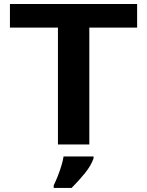

<svg xmlns="http://www.w3.org/2000/svg" viewBox="-20 -717 730 953"><path d="M423.3 -580.1V0H267.6V-580.1H29.3V-697.3H660.6V-580.1ZM444.3 59.6V69.3Q432.1 104.5 402.3 141.6Q372.6 178.7 335.4 215.8H246.6V202.6Q256.3 183.6 266.6 157.5Q276.9 131.3 284.9 105Q293 78.6 295.4 59.6Z"/></svg>

Font: Lunasima
Style: Bold
Weight: 700
Designer: The DocRepair Project, Monotype Design Team
Foundry: Google
Version: Version 2.009